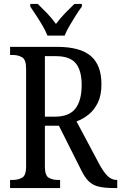

<svg xmlns="http://www.w3.org/2000/svg" viewBox="-20 -951 613 971"><path d="M31 0V-41H45Q72 -41 92 -52.5Q112 -64 112 -108V-605Q112 -649 92 -661Q72 -673 45 -673H31V-714H269Q385 -714 439 -668Q493 -622 493 -525Q493 -469 475 -432Q457 -395 428.5 -372Q400 -349 367 -337L482 -121Q503 -82 523.5 -61.5Q544 -41 570 -41H573V0H558Q510 0 480 -7Q450 -14 429.5 -33.5Q409 -53 391 -90L278 -315H207V-108Q207 -64 226 -52.5Q245 -41 273 -41H284V0ZM257 -361Q330 -361 361.5 -402Q393 -443 393 -521Q393 -595 363 -631Q333 -667 263 -667H207V-361ZM220 -771Q211 -794 195.5 -820.5Q180 -847 163 -873Q146 -899 133 -918V-931H171Q194 -909 219 -883Q244 -857 263 -830Q283 -857 308 -883Q333 -909 356 -931H394V-918Q380 -899 363.5 -873Q347 -847 331.5 -820.5Q316 -794 307 -771Z"/></svg>

Font: Noto Serif Myanmar Cond
Style: Regular
Weight: 400
Width: 3
Designer: Ben Mitchell and the Monotype Design Team
Foundry: Monotype Imaging Inc.
Version: Version 2.106; ttfautohint (v1.8.4.7-5d5b)